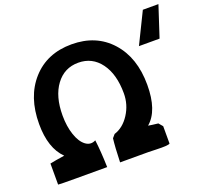

<svg xmlns="http://www.w3.org/2000/svg" viewBox="-141 -998 1324 1216"><g transform="rotate(-20 520.5 -389.5)"><path d="M936 -820H1041L973 -612H834ZM716 -119Q737 -115 782 -110L805 -83V34Q799 39 776 40.5Q753 42 711 40.5Q669 39 660 39H470Q473 -63 480 -120L499 -142Q560 -161 601 -224.5Q642 -288 642 -364Q642 -493 586 -569Q530 -645 436 -645Q342 -645 285.5 -569Q229 -493 229 -364Q229 -291 248.5 -233.5Q268 -176 301 -151.5Q334 -127 370 -146Q380 -69 383 39H178Q67 39 53 37V-105Q85 -112 152 -122Q71 -201 71 -364Q71 -547 170.5 -658Q270 -769 436 -769Q601 -769 700.5 -658.5Q800 -548 800 -364Q800 -190 716 -119Z"/></g></svg>

Font: OpenDyslexic
Style: Bold
Weight: 800
Designer: Abbie Gonzalez
Version: Version 0.920;hotconv 1.0.109;makeotfexe 2.5.65596